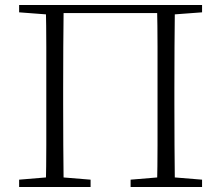

<svg xmlns="http://www.w3.org/2000/svg" viewBox="-20 -743 877 763"><path d="M162 0Q164 -83 164 -166Q164 -249 164 -333V-390Q164 -474 164 -557.5Q164 -641 162 -723H233Q232 -641 231.5 -557.5Q231 -474 231 -390V-333Q231 -248 231.5 -165.5Q232 -83 233 0ZM604 0Q606 -83 606 -165.5Q606 -248 606 -333V-390Q606 -474 606 -557.5Q606 -641 604 -723H675Q674 -641 673.5 -557.5Q673 -474 673 -390V-333Q673 -249 673.5 -166Q674 -83 675 0ZM56 0V-29L188 -40H206L340 -29V0ZM499 0V-29L631 -40H649L783 -29V0ZM56 -694V-723H198V-684H188ZM640 -684V-723H783V-694L649 -684ZM198 -691V-723H640V-691Z"/></svg>

Font: Noto Serif JP
Style: Regular
Weight: 200
Designer: Ryoko NISHIZUKA 西塚涼子 (kana & ideographs); Frank Grießhammer (Latin, Greek & Cyrillic); Wenlong ZHANG 张文龙 (bopomofo); San
Foundry: Adobe
Version: Version 2.001;hotconv 1.1.0;makeotfexe 2.6.0